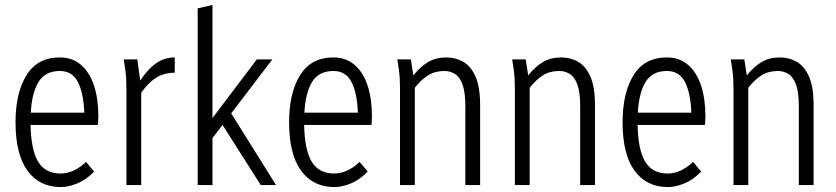

<svg xmlns="http://www.w3.org/2000/svg" viewBox="-20 -751 3390 779"><path d="M43 -255Q43 -374 87.5 -446Q132 -518 223 -518Q274 -518 309 -487.5Q344 -457 361.5 -403.5Q379 -350 379 -280Q379 -270 378.5 -261Q378 -252 377 -244H104Q106 -142 135 -94.5Q164 -47 226 -47Q279 -47 329 -94L362 -55Q329 -21 293 -6.5Q257 8 227 8Q140 8 91.5 -58.5Q43 -125 43 -255ZM223 -463Q163 -463 136 -418Q109 -373 105 -294H322Q319 -374 296 -418.5Q273 -463 223 -463Z M482 -510H537L549 -424Q578 -469 612 -493.5Q646 -518 689 -518V-456Q646 -456 614 -436Q582 -416 553 -375V0H493V-388Q493 -413 492 -431Q491 -449 488 -471Z M782 0V-717L842 -731V-272L1022 -510H1085L918 -291L1100 0H1038L883 -244L842 -191V0Z M1153 -255Q1153 -374 1197.5 -446Q1242 -518 1333 -518Q1384 -518 1419 -487.5Q1454 -457 1471.5 -403.5Q1489 -350 1489 -280Q1489 -270 1488.5 -261Q1488 -252 1487 -244H1214Q1216 -142 1245 -94.5Q1274 -47 1336 -47Q1389 -47 1439 -94L1472 -55Q1439 -21 1403 -6.5Q1367 8 1337 8Q1250 8 1201.5 -58.5Q1153 -125 1153 -255ZM1333 -463Q1273 -463 1246 -418Q1219 -373 1215 -294H1432Q1429 -374 1406 -418.5Q1383 -463 1333 -463Z M1592 -510H1647L1657 -445Q1685 -480 1716.5 -499Q1748 -518 1791 -518Q1829 -518 1860 -500Q1891 -482 1909.5 -440Q1928 -398 1928 -325V0H1868V-320Q1868 -376 1857 -407Q1846 -438 1826.5 -450.5Q1807 -463 1783 -463Q1745 -463 1717 -445.5Q1689 -428 1663 -395V0H1603V-388Q1603 -413 1602 -431Q1601 -449 1598 -471Z M2058 -510H2113L2123 -445Q2151 -480 2182.5 -499Q2214 -518 2257 -518Q2295 -518 2326 -500Q2357 -482 2375.5 -440Q2394 -398 2394 -325V0H2334V-320Q2334 -376 2323 -407Q2312 -438 2292.5 -450.5Q2273 -463 2249 -463Q2211 -463 2183 -445.5Q2155 -428 2129 -395V0H2069V-388Q2069 -413 2068 -431Q2067 -449 2064 -471Z M2506 -255Q2506 -374 2550.5 -446Q2595 -518 2686 -518Q2737 -518 2772 -487.5Q2807 -457 2824.5 -403.5Q2842 -350 2842 -280Q2842 -270 2841.5 -261Q2841 -252 2840 -244H2567Q2569 -142 2598 -94.5Q2627 -47 2689 -47Q2742 -47 2792 -94L2825 -55Q2792 -21 2756 -6.5Q2720 8 2690 8Q2603 8 2554.5 -58.5Q2506 -125 2506 -255ZM2686 -463Q2626 -463 2599 -418Q2572 -373 2568 -294H2785Q2782 -374 2759 -418.5Q2736 -463 2686 -463Z M2945 -510H3000L3010 -445Q3038 -480 3069.5 -499Q3101 -518 3144 -518Q3182 -518 3213 -500Q3244 -482 3262.5 -440Q3281 -398 3281 -325V0H3221V-320Q3221 -376 3210 -407Q3199 -438 3179.5 -450.5Q3160 -463 3136 -463Q3098 -463 3070 -445.5Q3042 -428 3016 -395V0H2956V-388Q2956 -413 2955 -431Q2954 -449 2951 -471Z"/></svg>

Font: Radio Canada Condensed Light
Style: Regular
Weight: 300
Width: 3
Designer: Charles Daoud, Etienne Aubert Bonn, Alexandre Saumier Demers, Jacques Le Bailly
Foundry: Radio-Canada
Version: Version 2.104; ttfautohint (v1.8.4.7-5d5b);gftools[0.9.28.de